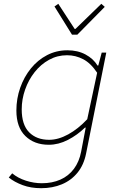

<svg xmlns="http://www.w3.org/2000/svg" viewBox="-20 -754 640 1008"><path d="M196 234Q142 234 99 218Q56 202 26 178L44 156Q74 181 116 194.5Q158 208 200 208Q254 208 297 189Q340 170 368 132.5Q396 95 406 42L430 -84H426Q386 -45 336.5 -19.5Q287 6 236 6Q160 6 113 -40Q66 -86 66 -174Q66 -236 86 -293Q106 -350 142 -394.5Q178 -439 227 -464.5Q276 -490 334 -490Q388 -490 429 -468Q470 -446 492 -410H496L514 -478H538L432 52Q420 112 387 152.5Q354 193 305 213.5Q256 234 196 234ZM238 -20Q286 -20 338 -48.5Q390 -77 438 -128L490 -372Q457 -422 417 -443Q377 -464 332 -464Q281 -464 237.5 -440Q194 -416 162 -375.5Q130 -335 112 -284Q94 -233 94 -180Q94 -99 133 -59.5Q172 -20 238 -20ZM358 -572 266 -720 286 -734 372 -602H376L512 -734L530 -718L386 -572Z"/></svg>

Font: Source Code Pro ExtraLight ExtraLight
Style: Italic
Weight: 250
Italic angle: -11°
Monospace: yes
Version: Version 1.016;hotconv 1.0.116;makeotfexe 2.5.65601